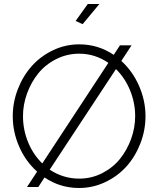

<svg xmlns="http://www.w3.org/2000/svg" viewBox="-20 -937 793 962"><path d="M478 -917 394 -815.9 358.9 -832 419.9 -917ZM587.9 -631.8Q645 -579.6 677 -506.1Q709 -432.6 709 -355Q709 -284.2 683.3 -218.3Q657.7 -152.3 613.8 -103.3Q569.8 -54.2 507.6 -24.7Q445.3 4.9 376 4.9Q280.8 4.9 203.1 -47.9L171.9 0H115.2L166 -77.1Q108.4 -128.4 76.2 -202.1Q43.9 -275.9 43.9 -355Q43.9 -424.8 69.6 -490.7Q95.2 -556.6 139.2 -606Q183.1 -655.3 245.4 -685.1Q307.6 -714.8 377 -714.8Q472.2 -714.8 549.8 -662.1L581.1 -710H639.2ZM95.2 -355Q95.2 -287.1 120.6 -224.9Q146 -162.6 191.9 -118.2L522.9 -622.1Q456.1 -668 377 -668Q315.4 -668 261.7 -640.9Q208 -613.8 172.1 -569.6Q136.2 -525.4 115.7 -469.2Q95.2 -413.1 95.2 -355ZM377 -42Q438.5 -42 491.9 -69.3Q545.4 -96.7 581.1 -140.9Q616.7 -185.1 637 -241.2Q657.2 -297.4 657.2 -355Q657.2 -421.9 631.8 -484.1Q606.4 -546.4 561 -590.8L229 -86.9Q296.9 -42 377 -42Z"/></svg>

Font: Rawline Light
Style: Regular
Weight: 300
Designer: Matt McInerney, Pablo Impallari, Rodrigo Fuenzalida
Foundry: Matt McInerney, Pablo Impallari, Rodrigo Fuenzalida
Version: Version 4.020;PS 004.020;hotconv 1.0.88;makeotf.lib2.5.64775